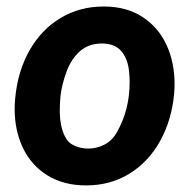

<svg xmlns="http://www.w3.org/2000/svg" viewBox="-20 -558 588 588"><path d="M297.4 -538.1Q367.2 -538.1 416 -506.3Q464.8 -474.6 489.7 -420.9Q514.6 -367.2 514.6 -300.8Q514.6 -285.6 513.2 -270Q505.9 -191.4 471.2 -127.7Q436.5 -64 377.9 -27.1Q319.3 9.8 243.7 9.8Q174.3 9.8 124.8 -21.2Q75.2 -52.2 50 -105.5Q24.9 -158.7 24.9 -224.1Q24.9 -239.7 26.4 -255.9Q34.2 -340.3 70.8 -404.3Q107.4 -468.3 166 -503.2Q224.6 -538.1 297.4 -538.1ZM164.6 -255.4Q163.1 -237.3 163.1 -220.2Q163.1 -158.7 187 -127.4Q195.3 -116.7 212.6 -109.9Q230 -103 250.5 -103Q276.4 -103 300 -115.2Q323.7 -127.4 338.4 -153.8Q377 -222.2 377 -305.7Q377 -323.2 375.5 -336.9Q372.1 -376.5 352.1 -400.6Q332 -424.8 292 -424.8Q252 -424.8 225.3 -401.6Q198.7 -378.4 184.1 -339.4Q169.9 -301.3 165.5 -266.1Z"/></svg>

Font: Mardoto
Style: Bold Italic
Weight: 700
Italic angle: -12°
Designer: Christian Robertson, Vahan Hovhannisyan
Foundry: Google
Version: Version 1.000